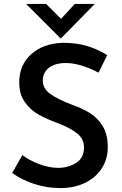

<svg xmlns="http://www.w3.org/2000/svg" viewBox="-20 -950 622 978"><path d="M315 -629Q261 -629 229.5 -605Q198 -581 198 -539Q198 -498 237.5 -470.5Q277 -443 348 -416Q402 -397 440.5 -372.5Q479 -348 504 -306Q529 -264 529 -200Q529 -142 500 -95Q471 -48 416 -20Q361 8 286 8Q220 8 156 -12.5Q92 -33 42 -69L94 -160Q131 -132 181.5 -113.5Q232 -95 275 -95Q328 -95 368 -120.5Q408 -146 408 -199Q408 -241 374.5 -269Q341 -297 281 -320Q219 -343 178 -365.5Q137 -388 107.5 -428.5Q78 -469 78 -530Q78 -619 138.5 -673.5Q199 -728 298 -732Q370 -732 424.5 -715.5Q479 -699 526 -669L482 -580Q388 -629 315 -629ZM463 -930 290 -754H289L113 -930H215L291 -854L361 -930Z"/></svg>

Font: Josefin Sans SemiBold
Style: Regular
Weight: 600
Designer: Santiago Orozco
Foundry: Typemade
Version: Version 2.000